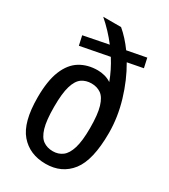

<svg xmlns="http://www.w3.org/2000/svg" viewBox="-199 -902 885 1006"><g transform="rotate(30 243.0 -399.0)"><path d="M244 10.5Q147 10.5 90.8 -55Q34.5 -120.5 34.5 -270.5Q34.5 -371.5 59.8 -433.2Q85 -495 130.8 -523Q176.5 -551 237.5 -551Q258 -551 279.2 -545.5Q300.5 -540 319.5 -527.5Q297 -588.5 260.5 -646L86.5 -612.5L74 -669L224 -698.5Q179 -757.5 121 -808H229Q273 -771 313 -716L428 -738L440.5 -681L347 -663Q394 -583 422.8 -486.5Q451.5 -390 451.5 -295Q451.5 -131 396.2 -60.2Q341 10.5 244 10.5ZM244 -65.5Q277 -65.5 301.5 -83.8Q326 -102 339.5 -146.2Q353 -190.5 353 -268Q353 -350.5 339.5 -395.5Q326 -440.5 301.5 -457.8Q277 -475 243.5 -475Q210 -475 185.2 -457.8Q160.5 -440.5 147.2 -396.2Q134 -352 134 -271Q134 -189 147.2 -144.5Q160.5 -100 185 -82.8Q209.5 -65.5 244 -65.5Z"/></g></svg>

Font: Encode Sans Cnd Md
Style: Regular
Weight: 500
Width: 3
Designer: Multiple Designers
Foundry: Impallari Type
Version: Version 3.002; ttfautohint (v1.8.3) -l 8 -r 50 -G 200 -x 14 